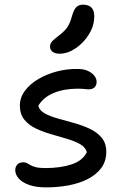

<svg xmlns="http://www.w3.org/2000/svg" viewBox="-20 -801 535 831"><path d="M179.4 10Q135.2 10 105.2 -0.9Q75.2 -11.8 60.6 -29Q46 -46.2 46 -64.4Q46 -79 55 -88.8Q64 -98.6 81.2 -98.6Q90.6 -98.6 97.1 -94.9Q103.6 -91.2 112.3 -86.1Q121 -81 135.8 -77.3Q150.6 -73.6 176.6 -73.6Q241.4 -73.6 289.6 -89.5Q337.8 -105.4 356 -142.6Q349 -164.8 325.4 -177.8Q301.8 -190.8 269.1 -200.4Q236.4 -210 200.9 -220.3Q165.4 -230.6 135 -245Q104.6 -259.4 85.3 -283.2Q66 -307 66 -344Q66 -379 88 -408.4Q110 -437.8 146.5 -459.2Q183 -480.6 227.2 -492Q271.4 -503.4 316.4 -502.6Q342.6 -502.6 360.8 -494Q379 -485.4 388.6 -472.8Q398.2 -460.2 398.2 -447Q398.2 -432.4 389.5 -423.4Q380.8 -414.4 364 -414.4Q358.2 -414.4 351.9 -415.1Q345.6 -415.8 337.5 -416.5Q329.4 -417.2 317 -417.2Q257.2 -417.2 212.4 -398.6Q167.6 -380 145.8 -343.2Q150.8 -322.6 174.3 -309.9Q197.8 -297.2 231.2 -287.9Q264.6 -278.6 300.8 -268.5Q337 -258.4 368.5 -243.7Q400 -229 420 -205.1Q440 -181.2 440 -144Q440 -103.8 418.8 -74.7Q397.6 -45.6 361.1 -26.7Q324.6 -7.8 277.7 1.1Q230.8 10 179.4 10ZM237.6 -568.6Q218 -568.6 207.3 -577.1Q196.6 -585.6 196.6 -599Q196.6 -613.6 207.3 -624Q218 -634.4 237.8 -649.4Q263.6 -669.6 273.9 -686.9Q284.2 -704.2 291.8 -732.6Q300.2 -761.2 311.3 -771Q322.4 -780.8 338.2 -780.8Q364 -780.8 376 -768.1Q388 -755.4 388 -730.6Q388 -689.8 365 -652.5Q342 -615.2 307.4 -591.9Q272.8 -568.6 237.6 -568.6Z"/></svg>

Font: Shantell Sans Light
Style: Regular
Weight: 300
Designer: Stephen Nixon, Anya Danilova, Shantell Martin
Foundry: Arrow Type
Version: Version 1.011;[c5ecc13dd]